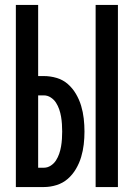

<svg xmlns="http://www.w3.org/2000/svg" viewBox="-20 -755 540 775"><path d="M366 0V-735H456V0ZM44 0V-735H134V-448H157Q183 -448 208.5 -440.5Q234 -433 253.5 -416Q273 -399 286.5 -376Q300 -353 307.5 -328Q315 -303 318 -276.5Q321 -250 321 -224Q321 -198 318 -172Q315 -146 307.5 -121Q300 -96 286.5 -73Q273 -50 253.5 -33Q234 -16 208.5 -8Q183 0 157 0ZM157 -78Q172 -78 185 -86.5Q198 -95 206 -107.5Q214 -120 219 -134.5Q224 -149 226.5 -164Q229 -179 230 -194Q231 -209 231 -224Q231 -239 230 -254Q229 -269 226.5 -284Q224 -299 219 -313.5Q214 -328 206 -340.5Q198 -353 185 -361.5Q172 -370 157 -370H134V-78Z"/></svg>

Font: Iosevka Term Curly Semibold
Style: Regular
Weight: 600
Designer: Belleve Invis
Foundry: Belleve Invis
Version: Version 32.3.0